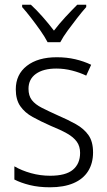

<svg xmlns="http://www.w3.org/2000/svg" viewBox="-20 -785 456 815"><path d="M375 -138Q375 -92 354 -58.5Q333 -25 292 -7.5Q251 10 192 10Q144 10 106 0.5Q68 -9 41 -23V-79Q72 -61 111.5 -50Q151 -39 193 -39Q259 -39 289.5 -64.5Q320 -90 320 -136Q320 -164 306 -183.5Q292 -203 264.5 -218.5Q237 -234 195 -251Q152 -270 118.5 -288.5Q85 -307 66 -334.5Q47 -362 47 -406Q47 -469 94 -505.5Q141 -542 221 -542Q263 -542 299.5 -533.5Q336 -525 367 -510L346 -464Q319 -477 286 -485.5Q253 -494 219 -494Q164 -494 132.5 -471.5Q101 -449 101 -408Q101 -379 115 -360.5Q129 -342 157.5 -327.5Q186 -313 226 -295Q268 -277 302 -258Q336 -239 355.5 -211.5Q375 -184 375 -138ZM182 -606Q170 -629 151 -656Q132 -683 111.5 -709.5Q91 -736 74 -755V-765H111Q135 -743 161 -713.5Q187 -684 209 -655Q232 -685 257 -712Q282 -739 308 -765H346V-755Q329 -736 308 -709Q287 -682 267.5 -655.5Q248 -629 236 -606Z"/></svg>

Font: Noto Sans Thai SemiCondensed Light
Style: Regular
Weight: 300
Width: 4
Designer: Monotype Design Team
Foundry: Monotype Imaging Inc.
Version: Version 2.001